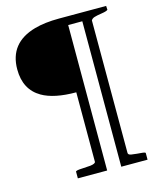

<svg xmlns="http://www.w3.org/2000/svg" viewBox="-112 -713 727 899"><g transform="rotate(-15 251.0 -263.0)"><path d="M408.2 54.7Q408.2 64 423.6 66.4Q439 68.8 449.5 69.6Q460 70.3 469.2 71.3Q490.7 72.8 490.7 77.1V109.4H363.3V-595.7H294.9V109.4H152.8V77.1Q152.8 71.3 183.3 70.1Q213.9 68.8 224.6 67.4Q250 64 250 54.7V-281.7Q143.1 -281.7 85 -315.4Q10.7 -358.4 10.7 -456.5Q10.7 -585 142.1 -622.1Q192.4 -636.2 261.2 -636.2H489.7L490.7 -617.2Q484.4 -611.3 460 -607.7Q435.5 -604 424.1 -600.3Q412.6 -596.7 407.7 -587.9Z"/></g></svg>

Font: RadleyRegular
Style: Regular
Weight: 400
Designer: vernon adams
Foundry: vernon adams
Version: Version 1.000;PS 001.001;hotconv 1.0.56